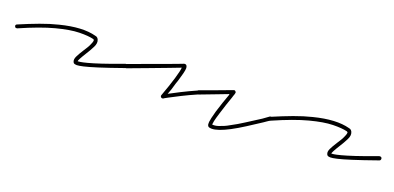

<svg xmlns="http://www.w3.org/2000/svg" viewBox="-21 -607 1997 973"><g transform="rotate(20 977.5 -121.0)"><path d="M351 -59Q348 -59 346 -59.5Q344 -60 342 -60Q333 -61 330 -71Q326 -82 333.5 -98Q341 -114 357 -139Q364 -150 371 -161Q378 -172 382 -182Q388 -195 389 -201Q390 -207 389 -209Q389 -209 387.5 -210Q386 -211 384 -212Q356 -219 307.5 -218Q259 -217 185 -197.5Q111 -178 4 -131Q0 -130 -4 -131Q-8 -132 -9 -136Q-13 -145 -4 -149Q52 -173 102 -191.5Q152 -210 197 -221Q315 -251 389 -231Q397 -230 401.5 -225Q406 -220 407 -216Q414 -200 402.5 -177Q391 -154 375 -129Q369 -119 364 -111Q359 -103 355 -95Q351 -88 350 -84.5Q349 -81 349 -79Q352 -79 363 -80.5Q374 -82 399 -88.5Q424 -95 468 -109.5Q512 -124 582 -150Q593 -152 596 -144Q598 -133 590 -130Q508 -101 459 -85.5Q410 -70 385.5 -64.5Q361 -59 351 -59Z M816 -49Q812 -49 810 -51Q804 -56 806 -62Q829 -124 842 -168Q855 -212 856 -229Q838 -222 794.5 -205.5Q751 -189 697.5 -169Q644 -149 593 -130Q582 -128 579 -136Q577 -145 585 -150Q630 -167 678.5 -184.5Q727 -202 768 -217Q809 -232 835 -242Q861 -252 861 -252H868Q874 -250 875 -246Q878 -242 878 -233Q878 -224 873 -204Q869 -191 865 -175.5Q861 -160 854 -141Q850 -125 844.5 -108.5Q839 -92 834 -80Q856 -92 892.5 -110.5Q929 -129 974 -149Q983 -153 988 -144Q990 -140 988.5 -136Q987 -132 983 -131Q937 -111 900.5 -92.5Q864 -74 842.5 -62.5Q821 -51 821 -50Q820 -50 819 -49.5Q818 -49 816 -49Z M1104 10Q1097 10 1089 8Q1083 5 1082 1Q1079 -4 1080 -18Q1081 -32 1094 -79Q1102 -106 1111.5 -133.5Q1121 -161 1128 -180Q1128 -182 1128.5 -183.5Q1129 -185 1129 -186Q1107 -178 1067.5 -162.5Q1028 -147 982 -130Q971 -128 968 -136Q966 -145 974 -150Q1018 -166 1056 -180Q1094 -194 1117.5 -203Q1141 -212 1142 -212Q1143 -212 1144.5 -213Q1146 -214 1148 -212Q1152 -212 1154 -207Q1156 -205 1155.5 -202Q1155 -199 1153 -192Q1151 -188 1150 -184Q1149 -180 1147 -174Q1140 -155 1131.5 -129Q1123 -103 1115 -77Q1105 -45 1102 -30.5Q1099 -16 1099 -11Q1114 -9 1132 -15Q1144 -19 1157.5 -24.5Q1171 -30 1188 -40Q1219 -56 1254.5 -79Q1290 -102 1328 -126Q1336 -132 1344 -137.5Q1352 -143 1360 -149Q1364 -151 1368.5 -150Q1373 -149 1374 -145Q1381 -138 1372 -131Q1363 -127 1355 -121Q1347 -115 1339 -110Q1301 -85 1265 -62Q1229 -39 1197 -22Q1136 10 1104 10Z M1719 -59Q1716 -59 1714 -59.5Q1712 -60 1710 -60Q1701 -61 1698 -71Q1694 -82 1701.5 -98Q1709 -114 1725 -139Q1732 -150 1739 -161Q1746 -172 1750 -182Q1756 -195 1757 -201Q1758 -207 1757 -209Q1757 -209 1755.5 -210Q1754 -211 1752 -212Q1724 -219 1675.5 -218Q1627 -217 1553 -197.5Q1479 -178 1372 -131Q1368 -130 1364 -131Q1360 -132 1359 -136Q1355 -145 1364 -149Q1420 -173 1470 -191.5Q1520 -210 1565 -221Q1683 -251 1757 -231Q1765 -230 1769.5 -225Q1774 -220 1775 -216Q1782 -200 1770.5 -177Q1759 -154 1743 -129Q1737 -119 1732 -111Q1727 -103 1723 -95Q1719 -88 1718 -84.5Q1717 -81 1717 -79Q1720 -79 1731 -80.5Q1742 -82 1767 -88.5Q1792 -95 1836 -109.5Q1880 -124 1950 -150Q1961 -152 1964 -144Q1966 -133 1958 -130Q1876 -101 1827 -85.5Q1778 -70 1753.5 -64.5Q1729 -59 1719 -59Z"/></g></svg>

Font: Redacted Script Light
Style: Regular
Weight: 300
Designer: Christian Naths
Foundry: Christian Naths
Version: Version 1.001; ttfautohint (v1.8.3)